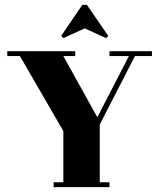

<svg xmlns="http://www.w3.org/2000/svg" viewBox="-20 -771 656 791"><path d="M241 -614 232 -623 319 -751H338L426 -623L417 -614L329 -654ZM431 0H201V-20H241V-231L62 -540H10V-560H290V-540H241L381 -288L511 -540H431V-560H606V-540H536L391 -258V-20H431Z"/></svg>

Font: Rozha One
Style: Regular
Weight: 400
Designer: Tim Donaldson, Indian Type Foundry
Foundry: Indian Type Foundry
Version: Version 1.300;PS 1.0;hotconv 1.0.78;makeotf.lib2.5.61930; tt